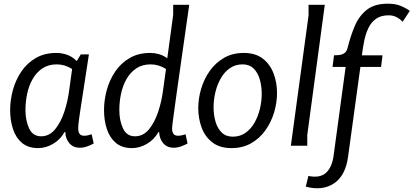

<svg xmlns="http://www.w3.org/2000/svg" viewBox="-20 -790 2242 1041"><path d="M418 -495H462Q447 -396 436.5 -328.5Q426 -261 419.5 -218.5Q413 -176 409.5 -151.5Q406 -127 405 -114.5Q404 -102 404 -94Q404 -76 411 -65Q418 -54 437 -54Q447 -54 457.5 -56.5Q468 -59 477 -62L488 -12Q472 -3 452 4Q432 11 413 11Q377 11 356 -13.5Q335 -38 334 -74H330Q307 -33 267.5 -10Q228 13 187 13Q133 13 99.5 -15Q66 -43 50.5 -90Q35 -137 35 -193Q35 -249 50.5 -304Q66 -359 97 -404Q128 -449 175 -476Q222 -503 286 -503Q314 -503 342.5 -493.5Q371 -484 396 -459ZM118 -194Q118 -136 138 -93.5Q158 -51 203 -51Q247 -51 278 -88Q309 -125 328.5 -183.5Q348 -242 356 -307L371 -416Q331 -441 288 -441Q242 -441 209.5 -419Q177 -397 156.5 -360.5Q136 -324 127 -280.5Q118 -237 118 -194Z M919 -710V-764H1006Q987 -629 970 -511.5Q953 -394 940.5 -304Q928 -214 920.5 -159Q913 -104 913 -94Q913 -76 920 -65Q927 -54 946 -54Q956 -54 966.5 -56.5Q977 -59 986 -62L997 -12Q981 -3 961 4Q941 11 922 11Q886 11 865 -13.5Q844 -38 843 -74H839Q816 -33 776.5 -10Q737 13 696 13Q642 13 608.5 -15Q575 -43 559.5 -90Q544 -137 544 -193Q544 -249 559.5 -304Q575 -359 606 -404Q637 -449 684 -476Q731 -503 795 -503Q818 -503 841.5 -496.5Q865 -490 887 -474ZM627 -194Q627 -136 647 -93.5Q667 -51 712 -51Q756 -51 787 -88Q818 -125 837.5 -183.5Q857 -242 865 -307L880 -416Q840 -441 797 -441Q751 -441 718.5 -419Q686 -397 665.5 -360.5Q645 -324 636 -280.5Q627 -237 627 -194Z M1235 13Q1172 13 1132 -17.5Q1092 -48 1073.5 -97.5Q1055 -147 1055 -204Q1055 -257 1071 -310Q1087 -363 1118 -406.5Q1149 -450 1195 -476.5Q1241 -503 1302 -503Q1365 -503 1404.5 -472.5Q1444 -442 1463 -392.5Q1482 -343 1482 -286Q1482 -233 1466 -180Q1450 -127 1419 -83.5Q1388 -40 1342 -13.5Q1296 13 1235 13ZM1242 -49Q1281 -49 1310.5 -69.5Q1340 -90 1359.5 -124Q1379 -158 1389 -199Q1399 -240 1399 -281Q1399 -323 1388.5 -359.5Q1378 -396 1355 -418.5Q1332 -441 1295 -441Q1256 -441 1226.5 -420.5Q1197 -400 1177.5 -366Q1158 -332 1148 -291Q1138 -250 1138 -209Q1138 -167 1148.5 -130.5Q1159 -94 1182 -71.5Q1205 -49 1242 -49Z M1741 -764 1646 -58V0H1557L1653 -707V-764Z M1652 164Q1715 177 1748 146.5Q1781 116 1789 52L1854 -427H1783L1791 -490Q1803 -490 1818 -491.5Q1833 -493 1846.5 -501.5Q1860 -510 1865 -532Q1881 -596 1904 -650Q1927 -704 1969 -737Q2011 -770 2082 -770Q2123 -770 2150.5 -759Q2178 -748 2202 -731L2163 -672Q2130 -707 2088 -707Q2045 -707 2018.5 -688Q1992 -669 1977 -637Q1962 -605 1954.5 -567Q1947 -529 1942 -490H2054L2046 -427H1934L1867 61Q1853 163 1790.5 204.5Q1728 246 1638 222Z"/></svg>

Font: Rosario Light
Style: Italic
Weight: 300
Italic angle: -8.05°
Designer: Hector Gatti
Foundry: Omnibus Type
Version: Version 1.101; ttfautohint (v1.8.1.43-b0c9)